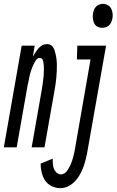

<svg xmlns="http://www.w3.org/2000/svg" viewBox="-64 -768 608 1001"><path d="M251 213Q222 213 196.5 197.5Q171 182 159.5 151Q148 120 148 85L211 59Q210 78 213 96.5Q216 115 227 128Q238 141 254 141Q275 141 290 116.5Q305 92 312.5 68Q320 44 325 19L408 -458H337L339 -530H489L390 31Q384 63 374 93.5Q364 124 346.5 152Q329 180 303.5 196.5Q278 213 251 213ZM-44 0 49 -530H117L107 -472Q118 -492 133 -512Q154 -538 181 -538Q211 -538 221.5 -502.5Q232 -467 232.5 -432.5Q233 -398 229.5 -361.5Q226 -325 219 -289L168 0H101L154 -301Q157 -319 159.5 -337.5Q162 -356 163.5 -374Q165 -392 165 -409.5Q165 -427 161.5 -446.5Q158 -466 143 -466Q130 -466 121 -451Q112 -436 106 -421.5Q100 -407 95.5 -392Q91 -377 88 -361.5Q85 -346 82 -331L81 -329L23 0ZM469 -623Q455 -623 442.5 -630Q430 -637 424.5 -652.5Q419 -668 419.5 -685Q420 -702 426.5 -717.5Q433 -733 446 -740.5Q459 -748 473 -748Q487 -748 499.5 -740.5Q512 -733 518 -717.5Q524 -702 523.5 -685Q523 -668 516 -652.5Q509 -637 496 -630Q483 -623 469 -623Z"/></svg>

Font: Iosevka SS08
Style: Italic
Weight: 400
Italic angle: -10°
Monospace: yes
Designer: Belleve Invis
Foundry: Belleve Invis
Version: 2.1.0; ttfautohint (v1.8.2)